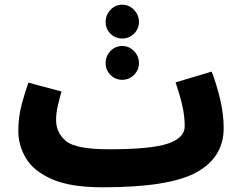

<svg xmlns="http://www.w3.org/2000/svg" viewBox="-20 -777 1023 818"><path d="M572 -684Q572 -713 551 -735Q530 -757 501 -757Q471 -757 450.5 -735Q430 -713 430 -684Q430 -654 450.5 -633.5Q471 -613 501 -613Q530 -613 551 -633.5Q572 -654 572 -684ZM572 -508Q572 -538 551 -559.5Q530 -581 501 -581Q471 -581 450.5 -559.5Q430 -538 430 -508Q430 -479 450.5 -458Q471 -437 501 -437Q530 -437 551 -458Q572 -479 572 -508ZM418 21Q702 21 817.5 -43Q933 -107 933 -231Q933 -291 917.5 -355.5Q902 -420 882 -472L728 -426Q745 -377 756 -330Q767 -283 767 -239Q767 -190 696 -165.5Q625 -141 444 -141Q302 -141 260.5 -176.5Q219 -212 219 -265Q219 -296 226.5 -327.5Q234 -359 242 -387L101 -425Q87 -387 72.5 -332.5Q58 -278 58 -219Q58 -158 90.5 -103Q123 -48 201.5 -13.5Q280 21 418 21Z"/></svg>

Font: Noto Sans Arabic Condensed Black
Style: Regular
Weight: 900
Width: 3
Designer: Nadine Chahine
Foundry: Monotype Imaging Inc.
Version: 1.001